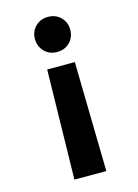

<svg xmlns="http://www.w3.org/2000/svg" viewBox="-114 -610 628 872"><g transform="rotate(-15 200.0 -173.5)"><path d="M135 -316H265L275 199H125ZM200 -546Q236 -546 259.5 -522.5Q283 -499 283 -464Q283 -428 259.5 -404.5Q236 -381 200 -381Q164 -381 140.5 -405Q117 -429 117 -464Q117 -499 140.5 -522.5Q164 -546 200 -546Z"/></g></svg>

Font: Evergrow Sans 
Style: ExtraBold
Weight: 800
Foundry: 10Web
Version: Version 1.000